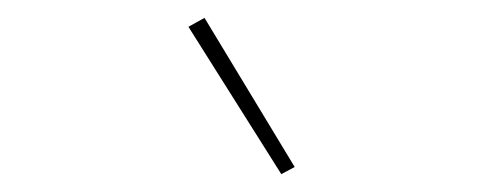

<svg xmlns="http://www.w3.org/2000/svg" viewBox="-20 -778 540 215"><path d="M295 -583 191 -748 209 -758 310 -591Z"/></svg>

Font: Iosevka SS04 Thin Oblique
Style: Regular
Weight: 100
Italic angle: -9°
Monospace: yes
Designer: Belleve Invis
Foundry: Belleve Invis
Version: Version 19.0.0; ttfautohint (v1.8.4)